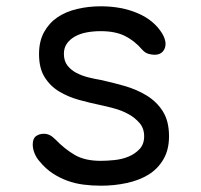

<svg xmlns="http://www.w3.org/2000/svg" viewBox="-20 -580 640 610"><path d="M301 10Q272 10 245 6.5Q218 3 193.5 -6Q169 -15 147 -29.5Q125 -44 106 -67Q96 -78 90 -92.5Q84 -107 84 -121Q84 -140 94.5 -147.5Q105 -155 119 -155Q129 -155 137.5 -151Q146 -147 156 -137Q186 -106 218 -87.5Q250 -69 300 -69Q320 -69 344 -71.5Q368 -74 388.5 -82.5Q409 -91 423.5 -106.5Q438 -122 438 -147Q438 -172 423.5 -189Q409 -206 388 -217.5Q367 -229 343 -235.5Q319 -242 300 -246Q266 -253 231.5 -262.5Q197 -272 168.5 -289Q140 -306 122 -334.5Q104 -363 104 -408Q104 -449 120 -478Q136 -507 162.5 -525Q189 -543 225 -551.5Q261 -560 300 -560Q366 -560 417.5 -538Q469 -516 495 -474Q501 -464 503.5 -455.5Q506 -447 506 -441Q506 -426 497 -416Q488 -406 471 -406Q462 -406 451.5 -409Q441 -412 432 -422Q407 -451 376.5 -466Q346 -481 300 -481Q276 -481 255 -477Q234 -473 218 -464Q202 -455 192.5 -441.5Q183 -428 183 -409Q183 -386 194.5 -371.5Q206 -357 223.5 -348Q241 -339 261.5 -334Q282 -329 300 -326Q337 -318 375.5 -307Q414 -296 446 -276.5Q478 -257 497.5 -226Q517 -195 517 -147Q517 -104 499 -73.5Q481 -43 451.5 -25Q422 -7 382.5 1.5Q343 10 301 10Z"/></svg>

Font: Maple Mono Normal NL Light
Style: Regular
Weight: 300
Monospace: yes
Designer: subframe7536
Version: Version 7.000